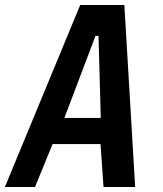

<svg xmlns="http://www.w3.org/2000/svg" viewBox="-28 -745 648 765"><path d="M291.5 -725H467.5L510.5 0H384.5L372.5 -171H181.5L111.5 0H-8.5ZM373.5 -275 364.5 -602H352.5L228.5 -275Z"/></svg>

Font: JuliaMono BoldItalic
Style: Regular
Weight: 700
Italic angle: -9°
Monospace: yes
Designer: cormullion
Foundry: corm
Version: Version 0.049; ttfautohint (v1.8.4)